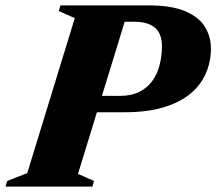

<svg xmlns="http://www.w3.org/2000/svg" viewBox="-58 -695 805 715"><path d="M389.5 -338Q430.5 -338 460 -352.5Q489.5 -367 508.5 -392.8Q527.5 -418.5 536.2 -452.2Q545 -486 545 -524.5Q545 -552.5 534.5 -572.5Q524 -592.5 501.2 -603.2Q478.5 -614 442 -614H295L316.5 -675H493Q581 -675 632.2 -653Q683.5 -631 705.5 -594.5Q727.5 -558 727.5 -514Q727.5 -464.5 708.2 -421Q689 -377.5 649.8 -345.2Q610.5 -313 550 -295Q489.5 -277 406.5 -277H194L213 -338ZM232.5 -47.5 292 -21 286 0H-37.5L-31 -21L43.5 -50.5L220.5 -627.5L161 -654L167 -675H425Z"/></svg>

Font: Newsreader 24pt ExtraBold
Style: Italic
Weight: 800
Italic angle: -17°
Designer: Hugues Gentile
Foundry: Production Type
Version: Version 1.003